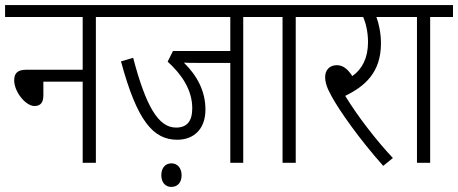

<svg xmlns="http://www.w3.org/2000/svg" viewBox="-20 -642 1806 757"><path d="M0 -622V-575H306V-367H83C47 -367 36 -351 36 -325C36 -280 81 -224 116 -224C139 -224 151 -237 151 -266V-320H306V0H358V-575H448V-622Z M939 -575H1030V-622H435V-575H888V-441H662L641 -399C696 -349 738 -288 738 -215C738 -164 717 -139 674 -139C604 -139 555 -224 505 -414L457 -400C521 -163 585 -91 679 -91C742 -91 790 -131 790 -210C790 -284 756 -345 705 -395C720 -394 739 -394 757 -394H888V0H939ZM616 49C616 78 633 95 655 95C680 95 696 78 696 49C696 21 680 2 656 2C632 2 616 20 616 49Z M1146 -575H1236V-622H1017V-575H1094V0H1146Z M1529 -19C1463 -89 1390 -184 1341 -264C1417 -301 1482 -355 1482 -471C1482 -510 1474 -549 1464 -575H1560V-622H1223V-575H1412C1421 -554 1431 -519 1431 -476C1431 -414 1408 -369 1369 -342C1351 -370 1332 -385 1308 -385C1278 -385 1262 -364 1262 -339C1262 -319 1267 -299 1287 -263C1318 -206 1398 -92 1491 12Z M1676 -575H1766V-622H1547V-575H1624V0H1676Z"/></svg>

Font: Noto Sans Devanagari Condensed Light
Style: Regular
Weight: 300
Width: 3
Designer: Jelle Bosma - Monotype Design Team
Foundry: Monotype Imaging Inc.
Version: Version 2.004